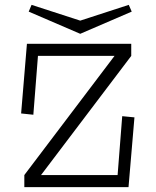

<svg xmlns="http://www.w3.org/2000/svg" viewBox="-20 -770 640 790"><path d="M98.1 -722.2 109.9 -750 310.1 -685.1 509.8 -750 522 -722.2 310.1 -630.9ZM117.2 -297.9 136.2 -540H451.2L80.1 -49.8V0H508.8L533.2 -287.1L482.9 -292L463.9 -49.8H148.9L520 -540V-589.8H90.8L66.9 -303.2Z"/></svg>

Font: Compagnon Roman
Style: Regular
Weight: 400
Designer: Juliette Duhe, Lea Pradine
Foundry: Velvetyne Type Foundry
Version: Version 1.000;PS 001.000;hotconv 1.0.88;makeotf.lib2.5.64775